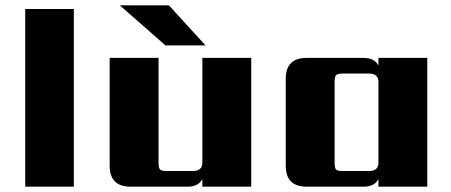

<svg xmlns="http://www.w3.org/2000/svg" viewBox="-20 -703 1697 723"><path d="M258 0H75V-669H258Z M754 -532H603L431 -683H616ZM742 -485H926V0H742V-29Q728 0 685 0H472Q393 0 393 -79V-485H577V-90Q577 -70 583 -64.5Q589 -59 608 -59H706Q742 -59 742 -90Z M1271 -59H1369Q1405 -59 1405 -90V-395Q1405 -426 1369 -426H1271Q1251 -426 1245.5 -420Q1240 -414 1240 -395V-90Q1240 -70 1245.5 -64.5Q1251 -59 1271 -59ZM1405 -485H1589V0H1405V-29Q1391 0 1348 0H1135Q1056 0 1056 -79V-406Q1056 -485 1135 -485H1348Q1391 -485 1405 -456Z"/></svg>

Font: Sarpanch ExtraBold
Style: Regular
Weight: 800
Designer: Manushi Parikh (Devanagari and Latin), Jyotish Sonowal (Devanagari)
Foundry: Indian Type Foundry
Version: Version 2.004;PS 1.0;hotconv 1.0.78;makeotf.lib2.5.61930; tt